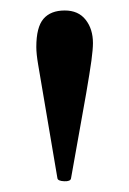

<svg xmlns="http://www.w3.org/2000/svg" viewBox="-20 -731 241 359"><path d="M87.4 -397.5 60.5 -556.2Q54.7 -590.3 51.3 -610.4Q47.9 -630.4 47.9 -643.1Q47.9 -680.2 61.3 -695.8Q74.7 -711.4 101.1 -711.4Q126.5 -711.4 140.1 -694.1Q153.8 -676.8 153.8 -650.4Q153.8 -639.2 150.9 -617.4Q147.9 -595.7 141.1 -556.2L112.8 -397.5Q111.8 -391.6 100.1 -392.1Q88.4 -392.6 87.4 -397.5Z"/></svg>

Font: Dai Banna SIL
Style: Regular
Weight: 400
Designer: Victor Gaultney
Foundry: SIL International
Version: Version 4.000